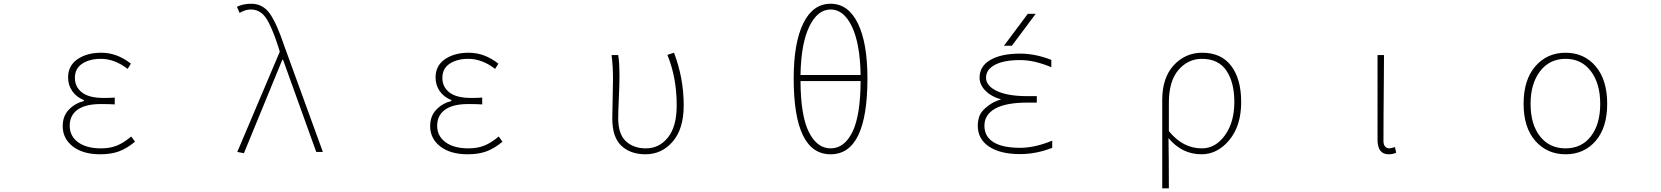

<svg xmlns="http://www.w3.org/2000/svg" viewBox="-20 -827 9040 1045"><path d="M525.4 12.7Q431.6 12.7 376.5 -29.8Q321.3 -72.3 321.3 -140.6Q321.3 -195.3 354.5 -230Q387.7 -264.6 436.5 -277.3V-282.2Q395.5 -298.8 373 -331.5Q350.6 -364.3 350.6 -405.3Q350.6 -469.7 401.9 -504.9Q453.1 -540 531.2 -540Q617.2 -540 692.4 -480.5L674.8 -452.1Q603.5 -506.8 529.3 -506.8Q467.8 -506.8 427.7 -480.5Q387.7 -454.1 387.7 -403.3Q387.7 -353.5 426.3 -323.7Q464.8 -293.9 544.9 -293.9Q577.1 -293.9 604.5 -295.9V-258.8Q573.2 -260.7 528.3 -260.7Q445.3 -260.7 402.3 -230Q359.4 -199.2 359.4 -142.6Q359.4 -85.9 405.3 -52.7Q451.2 -19.5 529.3 -19.5Q578.1 -19.5 615.2 -34.2Q652.3 -48.8 694.3 -84L714.8 -55.7Q669.9 -18.6 627 -2.9Q584 12.7 525.4 12.7Z M1307.6 6.8 1271.5 0 1502.9 -545.9 1494.1 -574.2Q1459 -682.6 1427.7 -729Q1396.5 -775.4 1344.7 -775.4Q1315.4 -775.4 1284.2 -756.8L1269.5 -790Q1302.7 -806.6 1347.7 -806.6Q1411.1 -806.6 1449.2 -752Q1487.3 -697.3 1528.3 -574.2L1737.3 0H1701.2L1520.5 -502H1516.6Z M2525.4 12.7Q2431.6 12.7 2376.5 -29.8Q2321.3 -72.3 2321.3 -140.6Q2321.3 -195.3 2354.5 -230Q2387.7 -264.6 2436.5 -277.3V-282.2Q2395.5 -298.8 2373 -331.5Q2350.6 -364.3 2350.6 -405.3Q2350.6 -469.7 2401.9 -504.9Q2453.1 -540 2531.2 -540Q2617.2 -540 2692.4 -480.5L2674.8 -452.1Q2603.5 -506.8 2529.3 -506.8Q2467.8 -506.8 2427.7 -480.5Q2387.7 -454.1 2387.7 -403.3Q2387.7 -353.5 2426.3 -323.7Q2464.8 -293.9 2544.9 -293.9Q2577.1 -293.9 2604.5 -295.9V-258.8Q2573.2 -260.7 2528.3 -260.7Q2445.3 -260.7 2402.3 -230Q2359.4 -199.2 2359.4 -142.6Q2359.4 -85.9 2405.3 -52.7Q2451.2 -19.5 2529.3 -19.5Q2578.1 -19.5 2615.2 -34.2Q2652.3 -48.8 2694.3 -84L2714.8 -55.7Q2669.9 -18.6 2627 -2.9Q2584 12.7 2525.4 12.7Z M3493.2 12.7Q3411.1 12.7 3361.8 -33.7Q3312.5 -80.1 3312.5 -182.6Q3312.5 -218.8 3314.5 -290Q3316.4 -361.3 3316.4 -396.5Q3316.4 -466.8 3308.6 -527.3H3344.7Q3351.6 -489.3 3351.6 -409.2Q3351.6 -372.1 3348.1 -292.5Q3344.7 -212.9 3344.7 -183.6Q3344.7 -96.7 3386.7 -58.1Q3428.7 -19.5 3495.1 -19.5Q3568.4 -19.5 3615.7 -79.1Q3663.1 -138.7 3663.1 -253.9Q3663.1 -405.3 3612.3 -528.3L3648.4 -540Q3701.2 -402.3 3701.2 -252.9Q3701.2 -126 3641.6 -56.6Q3582 12.7 3493.2 12.7Z M4664.1 -385.7H4336.9Q4337.9 -197.3 4382.3 -108.4Q4426.8 -19.5 4501 -19.5Q4575.2 -19.5 4619.1 -107.9Q4663.1 -196.3 4664.1 -385.7ZM4336.9 -418.9H4664.1Q4661.1 -589.8 4616.7 -682.6Q4572.3 -775.4 4501 -775.4Q4429.7 -775.4 4384.8 -682.6Q4339.8 -589.8 4336.9 -418.9ZM4501 -806.6Q4596.7 -806.6 4648.9 -700.2Q4701.2 -593.8 4701.2 -400.4Q4701.2 12.7 4501 12.7Q4299.8 12.7 4299.8 -400.4Q4299.8 -593.8 4352.1 -700.2Q4404.3 -806.6 4501 -806.6Z M5487.3 -578.1H5444.3L5574.2 -752H5617.2ZM5532.2 -22.5Q5612.3 -22.5 5707 -61.5V-22.5Q5620.1 11.7 5532.2 11.7Q5423.8 11.7 5362.8 -29.3Q5301.8 -70.3 5301.8 -142.6Q5301.8 -172.9 5312 -198.7Q5322.3 -224.6 5360.4 -252.9Q5388.7 -274.4 5428.7 -286.1Q5377 -300.8 5347.7 -329.1Q5311.5 -363.3 5311.5 -404.3Q5311.5 -466.8 5370.6 -501Q5429.7 -535.2 5532.2 -535.2Q5615.2 -535.2 5702.1 -501V-460.9Q5611.3 -500 5532.2 -500Q5443.4 -500 5395 -474.1Q5346.7 -448.2 5346.7 -404.3Q5346.7 -359.4 5406.2 -331.5Q5465.8 -303.7 5571.3 -303.7H5623V-268.6H5571.3Q5455.1 -268.6 5396.5 -235.8Q5337.9 -203.1 5337.9 -142.6Q5337.9 -84 5387.2 -53.2Q5436.5 -22.5 5532.2 -22.5Z M6305.7 198.2V-283.2Q6305.7 -404.3 6368.7 -472.2Q6431.6 -540 6523.4 -540Q6627 -540 6681.2 -468.3Q6735.4 -396.5 6735.4 -271.5Q6735.4 -142.6 6670.9 -64.9Q6606.4 12.7 6519.5 12.7Q6413.1 12.7 6339.8 -75.2Q6341.8 31.2 6341.8 198.2ZM6521.5 -19.5Q6595.7 -19.5 6647 -90.8Q6698.2 -162.1 6698.2 -271.5Q6698.2 -378.9 6654.8 -442.9Q6611.3 -506.8 6521.5 -506.8Q6446.3 -506.8 6394 -446.3Q6341.8 -385.7 6341.8 -267.6V-113.3Q6418 -19.5 6521.5 -19.5Z M7538.1 12.7Q7477.5 12.7 7477.5 -66.4V-527.3H7512.7Q7512.7 -472.7 7511.7 -378.4Q7510.7 -284.2 7510.3 -206.5Q7509.8 -128.9 7509.8 -58.6Q7509.8 -40 7518.6 -29.8Q7527.3 -19.5 7541 -19.5Q7549.8 -19.5 7572.3 -26.4L7579.1 3.9Q7561.5 12.7 7538.1 12.7Z M8272.5 -261.7Q8272.5 -392.6 8336.4 -466.3Q8400.4 -540 8501 -540Q8601.6 -540 8664.6 -466.3Q8727.5 -392.6 8727.5 -261.7Q8727.5 -132.8 8664.6 -60.1Q8601.6 12.7 8501 12.7Q8400.4 12.7 8336.4 -60.1Q8272.5 -132.8 8272.5 -261.7ZM8501 -19.5Q8587.9 -19.5 8638.7 -85Q8689.5 -150.4 8689.5 -261.7Q8689.5 -372.1 8638.7 -439.5Q8587.9 -506.8 8501 -506.8Q8414.1 -506.8 8362.3 -439.5Q8310.5 -372.1 8310.5 -261.7Q8310.5 -150.4 8361.8 -85Q8413.1 -19.5 8501 -19.5Z"/></svg>

Font: GenEi Gothic M ExtraLight
Style: Regular
Weight: 200
Designer: o_tamon (Modified); [Source Han Sans]
Ryoko NISHIZUKA  (kana & ideographs); Paul D. Hunt (Latin, Greek & Cyrillic); Wenl
Version: Version 1.1a;Original Version 1.004